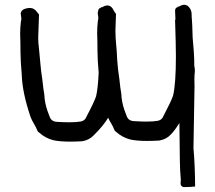

<svg xmlns="http://www.w3.org/2000/svg" viewBox="-20 -573 895 800"><path d="M742.7 206.5 734.9 200.7Q732.4 196.8 732.4 189Q732.4 184.1 733.4 177.2Q730 137.7 729.5 101.1L727.5 -60.5Q709 -30.3 691.9 -12.7Q672.4 8.3 642.6 12.7Q615.2 14.2 592.3 14.2Q549.8 14.2 522.9 8.3Q489.3 -0.5 463.4 -23.9Q458.5 -26.9 456.5 -31.7Q450.7 -46.9 442.4 -60.5Q435.5 -70.8 430.7 -82.5Q411.1 -49.3 371.1 -9.8Q351.6 11.2 321.8 15.6Q294.4 17.1 271.5 17.1Q229 17.1 202.1 11.2Q168.5 2.4 142.6 -21Q137.7 -23.9 135.7 -28.8Q129.9 -43.9 121.3 -57.6Q112.8 -71.3 106.9 -86.9Q73.2 -187 70.8 -258.8Q65.4 -322.8 65.4 -355.5L64.9 -399.9Q64 -415.5 64 -430.7Q64 -456.5 66.9 -482.4Q68.8 -488.8 68.8 -494.6Q68.8 -501 67.6 -506.3Q66.4 -511.7 66.4 -515.1Q66.4 -537.1 103.5 -540Q123 -540 135.3 -521.5Q137.7 -518.1 142.6 -512.7L139.2 -415.5Q139.2 -395 142.1 -374Q145.5 -341.8 148.2 -308.8Q150.9 -275.9 156.2 -242.7Q157.7 -232.9 160.6 -205.1Q163.1 -185.5 164.6 -179.7Q166 -145 177.7 -111.3L186.5 -87.9Q193.4 -66.9 215.8 -65.4Q246.1 -63.5 268.6 -63.5Q298.3 -63.5 316.2 -66.7Q334 -69.8 340.3 -86.9Q373 -148.9 380.4 -171.9Q388.2 -205.1 391.1 -270Q386.2 -327.6 386.2 -358.4L385.7 -402.8Q384.8 -418.5 384.8 -433.6Q384.8 -459.5 387.7 -485.4Q389.6 -491.7 389.6 -497.6Q389.6 -503.9 388.4 -509.3Q387.2 -514.6 387.2 -518.1Q387.2 -522.5 388.7 -525.9Q389.2 -538.6 401.4 -541Q399.4 -541.5 399.4 -542Q399.4 -543 405.8 -543Q417.5 -550.3 427.2 -550.3Q444.8 -550.3 455.1 -526.9Q456.5 -523.4 463.4 -515.6L460.9 -445.3L461.9 -413.1Q468.3 -341.8 468.3 -323.2Q471.2 -282.7 477.1 -245.6Q478.5 -235.8 481.4 -208Q483.9 -188.5 485.4 -182.6Q486.8 -147.9 498.5 -114.3L507.3 -90.8Q514.2 -69.8 536.6 -68.4Q566.9 -66.4 589.4 -66.4Q619.1 -66.4 637 -69.6Q654.8 -72.8 661.1 -89.8Q693.8 -151.9 701.2 -174.8Q712.9 -223.1 712.9 -338.9Q712.9 -384.8 709.5 -488.8Q710.9 -491.2 710.9 -494.1L709.5 -528.3Q709.5 -541.5 722.2 -543.9Q720.2 -544.4 720.2 -544.9Q720.2 -545.9 726.6 -545.9Q738.3 -553.2 748 -553.2Q761.7 -553.2 771.5 -538.1Q777.8 -527.3 778.3 -516.6Q778.3 -502.4 779.8 -488.3Q780.8 -482.9 782.7 -416Q789.1 -344.7 789.1 -328.4Q789.1 -312 789.6 -297.9Q792 -290.5 792 -276.4Q790 -258.3 790 -242.7L790.5 -213.9Q790.5 -189 786.1 44.4Q792.5 114.7 793 204.1Q776.9 206.5 742.7 206.5Z"/></svg>

Font: Kurland
Style: Regular
Weight: 400
Designer: GGBot
Version: 0.22